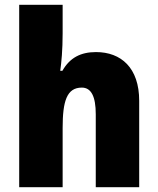

<svg xmlns="http://www.w3.org/2000/svg" viewBox="-20 -780 658 800"><path d="M241 -641V-760H60V0H241V-247C241 -358 258 -415 321 -415C360 -415 379 -378 379 -304V0H560V-360C560 -498 484 -563 380 -563C317 -563 271 -540 240 -485H231C236 -520 241 -572 241 -641Z"/></svg>

Font: Noto Sans Kannada SemiCondensed Black
Style: Regular
Weight: 900
Width: 4
Designer: Jelle Bosma - Monotype Design Team
Foundry: Monotype Imaging Inc.
Version: Version 2.005